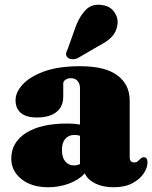

<svg xmlns="http://www.w3.org/2000/svg" viewBox="-20 -775 642 809"><path d="M27.5 -106.5Q27.5 -175 89.5 -214.8Q151.5 -254.5 263.5 -254.5Q294 -254.5 317 -250V-403.5Q317 -422.5 306.8 -434Q296.5 -445.5 279 -445.5Q266 -445.5 256.2 -439.2Q246.5 -433 246.5 -422.5V-368Q246.5 -326 217.8 -303Q189 -280 135.5 -280Q90 -280 67.8 -299.2Q45.5 -318.5 45.5 -353Q45.5 -386 75.5 -419Q105.5 -452 165.8 -474Q226 -496 317.5 -496Q423.5 -496 475 -457.2Q526.5 -418.5 526.5 -351.5V-112.5Q526.5 -90.5 546 -90.5Q554.5 -90.5 559.8 -95Q565 -99.5 569.5 -104Q573 -107.5 576.8 -110Q580.5 -112.5 585.5 -112.5Q601.5 -112.5 601.5 -90.5Q601.5 -68.5 585.5 -44.2Q569.5 -20 537.8 -3Q506 14 459 14Q413.5 14 381 -2.2Q348.5 -18.5 337.5 -44.5Q311.5 -16.5 270 -1.2Q228.5 14 183 14Q113 14 70.2 -20.5Q27.5 -55 27.5 -106.5ZM241 -143.5Q241 -111.5 255 -94.8Q269 -78 292 -78Q304.5 -78 317 -83.5V-203Q306.5 -206.5 294 -206.5Q269.5 -206.5 255.2 -190.2Q241 -174 241 -143.5ZM301 -668.5Q318.5 -711.5 343.5 -735.5Q368.5 -759.5 408 -754Q443.5 -750 461.2 -724.8Q479 -699.5 475 -672Q471 -641.5 451.8 -620.8Q432.5 -600 395 -581L306.5 -529.5Q295.5 -525 283.8 -525.5Q272 -526 265 -532.5Q257 -540.5 258.5 -549.8Q260 -559 265.5 -569Z"/></svg>

Font: Fraunces 9pt S000 Black
Style: Regular
Weight: 900
Version: Version 1.000; ttfautohint (v1.8.3)